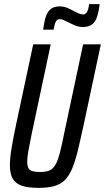

<svg xmlns="http://www.w3.org/2000/svg" viewBox="-20 -903 509 931"><path d="M167 8Q116 8 85.5 -2.5Q55 -13 41.5 -37Q28 -61 28 -100Q28 -136 36 -184.5Q44 -233 58 -299L141 -688H226L135 -260Q124 -208 118 -174Q112 -140 112 -119Q112 -99 118 -88Q124 -77 137.5 -73Q151 -69 174 -69Q202 -69 219 -76Q236 -83 248 -103Q260 -123 270 -161Q280 -199 292 -260L383 -688H469L386 -299Q370 -225 357 -171.5Q344 -118 329 -83.5Q314 -49 293.5 -29Q273 -9 242.5 -0.5Q212 8 167 8ZM189 -759Q194 -798 202.5 -823Q211 -848 227 -860Q243 -872 269 -872Q289 -872 305.5 -865Q322 -858 337 -850Q350 -843 361 -838Q372 -833 383 -833Q395 -833 402 -845Q409 -857 412 -883H463Q459 -846 450.5 -821Q442 -796 425.5 -784Q409 -772 383 -772Q364 -772 348.5 -778Q333 -784 317 -792Q303 -798 292 -804Q281 -810 269 -810Q257 -810 250.5 -797.5Q244 -785 240 -759Z"/></svg>

Font: Saira ExtraCondensed Medium
Style: Italic
Weight: 500
Width: 2
Italic angle: -12°
Designer: Hector Gatti with collaboration of the Omnibus-Type team
Foundry: Omnibus-Type
Version: Version 1.101